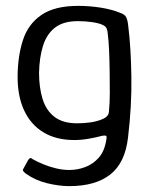

<svg xmlns="http://www.w3.org/2000/svg" viewBox="-20 -498 525 654"><path d="M40 -242Q41 -309 58.5 -362.5Q76 -416 121 -447Q166 -478 246 -478Q285 -478 323 -472Q361 -466 390 -454Q405 -449 410 -439Q415 -429 417 -408Q426 -336 427.5 -236.5Q429 -137 416 -29Q406 57 355.5 96.5Q305 136 216 136Q181 136 140 126Q99 116 66 92Q60 87 58.5 83.5Q57 80 60 76Q63 71 68 61.5Q73 52 76 47Q80 41 83.5 40.5Q87 40 91 44Q107 53 127.5 61.5Q148 70 171 75.5Q194 81 216 81Q244 81 270.5 71Q297 61 316.5 39Q336 17 342 -21Q342 -23 342.5 -24.5Q343 -26 343 -28Q344 -35 339.5 -36Q335 -37 326 -35Q308 -30 282.5 -25.5Q257 -21 233 -21Q171 -21 127.5 -47.5Q84 -74 61.5 -123.5Q39 -173 40 -242ZM113 -250Q113 -200 125 -161Q137 -122 165.5 -100Q194 -78 243 -78Q265 -78 287 -81Q309 -84 326 -91Q350 -100 351 -117Q354 -145 354 -181.5Q354 -218 353.5 -256.5Q353 -295 351.5 -328Q350 -361 347 -383Q347 -390 344 -399Q341 -408 330 -413Q318 -419 294.5 -422.5Q271 -426 245 -426Q196 -426 167.5 -404Q139 -382 126.5 -342Q114 -302 113 -250Z"/></svg>

Font: Glory Thin
Style: Regular
Weight: 400
Version: Version 1.011